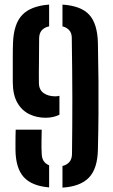

<svg xmlns="http://www.w3.org/2000/svg" viewBox="-20 -828 504 856"><path d="M37 -460Q37 -488 37 -514.5Q37 -541 37 -564.2Q37 -587.5 37.2 -606.2Q37.5 -625 38 -636.5Q41 -721.5 79.2 -761.5Q117.5 -801.5 199 -807.5V-710.5Q155 -701 154.5 -657.5Q154.5 -649 154.2 -622Q154 -595 153.8 -561.8Q153.5 -528.5 153.2 -499Q153 -469.5 153.5 -456Q154.5 -427 174.8 -412.8Q195 -398.5 227.5 -398.5Q232 -398.5 236.5 -399.2Q241 -400 245 -401V-316.5Q232 -310 216.2 -306.5Q200.5 -303 183 -303Q144 -303 110.8 -319Q77.5 -335 57.5 -369.8Q37.5 -404.5 37 -460ZM49 -162Q49 -172.5 49 -188.2Q49 -204 49.2 -220.8Q49.5 -237.5 50 -250H166Q165.5 -223.5 165 -196.8Q164.5 -170 166 -142.5Q166.5 -122.5 174.8 -110Q183 -97.5 199 -91V7.5Q121 1 85.2 -39.2Q49.5 -79.5 49 -162ZM258.5 8.5V-88Q278 -92.5 289.5 -106Q301 -119.5 301 -143Q302 -212 302.2 -272Q302.5 -332 302.5 -391Q302.5 -450 301.8 -515Q301 -580 300 -659Q300 -680 289 -692.8Q278 -705.5 258.5 -710.5V-807.5Q342 -802 378.2 -761.8Q414.5 -721.5 416.5 -636.5Q418.5 -542.5 419 -466.2Q419.5 -390 419 -317.2Q418.5 -244.5 416.5 -162Q415 -76.5 376.8 -36.5Q338.5 3.5 258.5 8.5Z"/></svg>

Font: Big Shoulders Stencil Text Thin
Style: Bold
Weight: 700
Version: Version 2.001